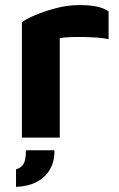

<svg xmlns="http://www.w3.org/2000/svg" viewBox="-20 -541 468 755"><path d="M66 0V-453Q80 -465 116 -480.5Q152 -496 198.5 -508.5Q245 -521 292 -521Q339 -521 366 -514Q393 -507 407 -496V-387Q390 -391 364 -393Q338 -395 310 -395.5Q282 -396 257 -395Q232 -394 215 -391V0ZM43 194V125Q59 120 67.5 110.5Q76 101 79 85.5Q82 70 82 50H194Q195 92 177 124Q159 156 125 174Q91 192 43 194Z"/></svg>

Font: Maven Pro
Style: Bold
Weight: 700
Designer: Joe Prince
Foundry: Joe Prince
Version: Version 2.103